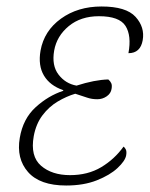

<svg xmlns="http://www.w3.org/2000/svg" viewBox="-20 -562 464 592"><path d="M184 10Q103 10 66.5 -31.5Q30 -73 41 -137Q51 -196 90 -231.5Q129 -267 175 -282V-284Q134 -298 115.5 -329Q97 -360 105 -406Q116 -467 168 -504.5Q220 -542 293 -542Q369 -542 398 -510Q427 -478 420 -438Q413 -398 376 -398Q386 -452 367 -482Q348 -512 285 -512Q229 -512 192 -481.5Q155 -451 147 -406Q139 -360 160.5 -332Q182 -304 216 -298Q272 -316 314 -317Q320 -312 323 -305.5Q326 -299 324 -288Q322 -274 309 -265Q296 -256 280 -256Q263 -256 248.5 -261Q234 -266 212 -273Q185 -265 158 -249Q131 -233 111 -206.5Q91 -180 84 -142Q73 -80 106.5 -51Q140 -22 196 -22Q251 -22 292 -46.5Q333 -71 361 -110Q365 -107 368 -101Q371 -95 369 -83Q366 -66 342.5 -44Q319 -22 278.5 -6Q238 10 184 10Z"/></svg>

Font: Noto Serif SemiCondensed ExtraLight
Style: Italic
Weight: 200
Width: 4
Italic angle: -12°
Designer: Monotype Design Team
Foundry: Monotype Imaging Inc.
Version: Version 2.013